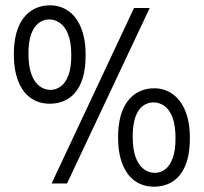

<svg xmlns="http://www.w3.org/2000/svg" viewBox="-20 -690 766 722"><path d="M167 -300Q126 -300 95.5 -321.5Q65 -343 48.5 -385Q32 -427 32 -486Q32 -531 41.5 -565.5Q51 -600 69 -623Q87 -646 112 -658Q137 -670 168 -670Q207 -670 237.5 -648.5Q268 -627 285 -585Q302 -543 302 -483Q302 -420 285 -379.5Q268 -339 237.5 -319.5Q207 -300 167 -300ZM170 -352Q191 -352 209 -365.5Q227 -379 237.5 -407.5Q248 -436 248 -482Q248 -532 236 -561.5Q224 -591 205 -604Q186 -617 165 -617Q143 -617 125 -603Q107 -589 97 -561Q87 -533 87 -488Q87 -441 98 -411Q109 -381 128 -366.5Q147 -352 170 -352ZM559 12Q518 12 487.5 -9.5Q457 -31 440.5 -73Q424 -115 424 -174Q424 -219 433.5 -253.5Q443 -288 461 -311Q479 -334 504 -346Q529 -358 560 -358Q599 -358 629.5 -336Q660 -314 677 -272.5Q694 -231 694 -171Q694 -108 677 -67.5Q660 -27 629.5 -7.5Q599 12 559 12ZM562 -40Q584 -40 601.5 -53.5Q619 -67 629.5 -95.5Q640 -124 640 -170Q640 -220 628 -250Q616 -280 597 -292.5Q578 -305 557 -305Q535 -305 517 -291.5Q499 -278 489 -249.5Q479 -221 479 -176Q479 -129 490 -99Q501 -69 520 -54.5Q539 -40 562 -40ZM174 0 484 -660H543L232 0Z"/></svg>

Font: Bricolage Grotesque SemiCondensed ExtraLight
Style: Regular
Weight: 250
Width: 4
Designer: Mathieu Triay
Foundry: Atelier Triay
Version: Version 1.000;gftools[0.9.30]